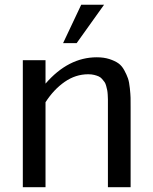

<svg xmlns="http://www.w3.org/2000/svg" viewBox="-20 -781 640 801"><path d="M414.1 -761.2 299.8 -601.1H243.2L318.8 -761.2ZM430.2 -347.2Q430.2 -360.4 430.2 -366.7Q430.2 -373 429.4 -385.7Q428.7 -398.4 427.2 -405Q425.8 -411.6 423.1 -422.1Q420.4 -432.6 416.3 -438.5Q412.1 -444.3 406 -451.4Q399.9 -458.5 391.8 -462.2Q383.8 -465.8 372.8 -468.5Q361.8 -471.2 348.1 -471.2Q295.4 -471.2 249.8 -439.5Q204.1 -407.7 169.9 -354.5V0H75.2V-529.8H169.9V-432.1Q265.1 -542 383.8 -542Q413.1 -542 436 -534.7Q459 -527.3 473.6 -517.1Q488.3 -506.8 498.5 -487.8Q508.8 -468.8 513.9 -453.9Q519 -439 521.7 -413.1Q524.4 -387.2 524.7 -373Q524.9 -358.9 524.9 -332Q524.9 -330.1 524.9 -329.1V0H430.2Z"/></svg>

Font: Aurulent Sans Mono
Style: Regular
Weight: 400
Monospace: yes
Version: Version 2007.05.04